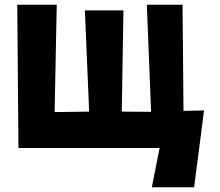

<svg xmlns="http://www.w3.org/2000/svg" viewBox="-20 -599 932 812"><path d="M220 -579 211 -125 357 -127 339 -555H502L495 -127L619 -126L601 -579H752L756 -130L843 -132L801 193H622L655 27H58L53 -579Z"/></svg>

Font: OpenDyslexic
Style: Bold
Weight: 800
Designer: Abbie Gonzalez
Version: Version 0.920;hotconv 1.0.109;makeotfexe 2.5.65596